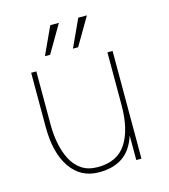

<svg xmlns="http://www.w3.org/2000/svg" viewBox="-105 -768 758 861"><g transform="rotate(-15 274.0 -337.0)"><path d="M208 -684H248L173 -556H149ZM338 -684H378L303 -556H279ZM94 -251Q94 -208 102 -166Q110 -124 127.5 -89.5Q145 -55 175 -34.5Q205 -14 250 -14Q341 -14 382.5 -78Q424 -142 424 -255V-500H448V0H424V-114Q403 -49 359.5 -19.5Q316 10 250 10Q165 10 117.5 -59Q70 -128 70 -249V-500H94Z"/></g></svg>

Font: Haskoy Thin
Style: Regular
Weight: 100
Designer: Ertekin Erdin
Foundry: Ertekin Erdin
Version: Version 2.000; ttfautohint (v1.8.4.7-5d5b)